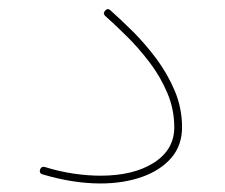

<svg xmlns="http://www.w3.org/2000/svg" viewBox="-20 -406 506 432"><path d="M70.3 -24.9Q73.2 -32.2 80.6 -30.3Q113.8 -20 145.5 -15.4Q177.2 -10.7 206.1 -10.7Q280.8 -10.7 326.4 -40Q372.1 -69.3 372.1 -119.6Q372.1 -160.2 356.4 -197Q340.8 -233.9 316.4 -265.9Q292 -297.9 265.4 -324.2Q238.8 -350.6 216.8 -370.1Q210.9 -375.5 216.3 -381.8Q222.2 -388.7 228.5 -382.8Q251.5 -362.3 279.1 -335Q306.6 -307.6 331.8 -273.9Q356.9 -240.2 373.3 -201.4Q389.6 -162.6 389.6 -119.6Q389.6 -78.6 365.2 -50.5Q340.8 -22.5 299.1 -7.8Q257.3 6.8 206.1 6.8Q144.5 6.8 75.7 -13.7Q67.4 -16.1 70.3 -24.9Z"/></svg>

Font: Mikhak-DS1-FD Thin
Style: Regular
Weight: 100
Designer: Amin Abedi
Version: Version 3.2